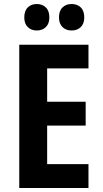

<svg xmlns="http://www.w3.org/2000/svg" viewBox="-20 -937 513 957"><path d="M421 0H76V-714H421V-596H215V-430H407V-311H215V-119H421ZM101 -850Q101 -883 118.5 -900Q136 -917 163 -917Q191 -917 208.5 -900Q226 -883 226 -850Q226 -819 208.5 -802Q191 -785 163 -785Q136 -785 118.5 -802Q101 -819 101 -850ZM274 -850Q274 -883 291.5 -900Q309 -917 337 -917Q365 -917 382.5 -900Q400 -883 400 -850Q400 -819 382.5 -802Q365 -785 337 -785Q309 -785 291.5 -802Q274 -819 274 -850Z"/></svg>

Font: Noto Sans Gujarati Condensed
Style: Bold
Weight: 700
Width: 3
Designer: Jelle Bosma - Monotype Design Team, Universal Thirst
Foundry: Monotype Imaging Inc.
Version: Version 2.106; ttfautohint (v1.8.4.7-5d5b)